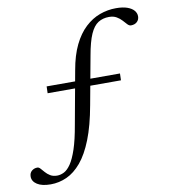

<svg xmlns="http://www.w3.org/2000/svg" viewBox="-143 -768 855 972"><g transform="rotate(-10 284.0 -281.5)"><path d="M103.5 -328 104.5 -363H481.5L480.5 -328ZM39.5 129Q-5.5 129 -30 113.2Q-54.5 97.5 -54.5 73Q-54.5 54 -42.2 43.8Q-30 33.5 -13.5 33.5Q-5.5 33.5 2.2 42.2Q10 51 19.8 62.2Q29.5 73.5 43.8 82.2Q58 91 79 91Q97 91 115 81.8Q133 72.5 150 47.5Q167 22.5 182.8 -24.5Q198.5 -71.5 211.5 -147L261 -418.5Q274 -493.5 299.5 -545.8Q325 -598 359.8 -630.2Q394.5 -662.5 435 -677.2Q475.5 -692 518.5 -692Q553.5 -692 576.5 -683.8Q599.5 -675.5 610.8 -662Q622 -648.5 622 -632.5Q622 -615 610.2 -604Q598.5 -593 579 -593Q570 -593 561.2 -602.2Q552.5 -611.5 541.5 -623.8Q530.5 -636 514.8 -645.2Q499 -654.5 476 -654.5Q444.5 -654.5 420.5 -639.5Q396.5 -624.5 379.5 -586Q362.5 -547.5 350 -476L305 -231.5Q286.5 -128.5 259 -59Q231.5 10.5 196.8 51.8Q162 93 122.2 111Q82.5 129 39.5 129Z"/></g></svg>

Font: Newsreader 36pt
Style: Regular
Weight: 400
Designer: Hugues Gentile
Foundry: Production Type
Version: Version 1.003